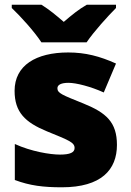

<svg xmlns="http://www.w3.org/2000/svg" viewBox="-20 -786 557 816"><path d="M156 -606H348C379 -652 439 -718 473 -752V-766H349C314 -746 286 -723 251 -693C216 -723 191 -744 156 -766H30V-752C68 -716 126 -652 156 -606ZM477 -170C477 -267 431 -307 335 -346C243 -383 224 -390 224 -411C224 -426 241 -434 271 -434C304 -434 366 -418 421 -393L473 -516C404 -547 343 -563 270 -563C133 -563 42 -508 42 -400C42 -309 87 -266 179 -228C272 -190 297 -181 297 -157C297 -138 278 -129 235 -129C193 -129 113 -142 43 -174V-21C107 3 164 10 243 10C411 10 477 -65 477 -170Z"/></svg>

Font: Noto Sans Canadian Aboriginal Black
Style: Regular
Weight: 900
Designer: Monotype Design Team, Typotheque's Kevin King
Foundry: Monotype Imaging Inc.
Version: Version 2.004